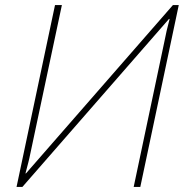

<svg xmlns="http://www.w3.org/2000/svg" viewBox="-20 -734 727 754"><path d="M45 0 196 -714H223L100 -135Q95 -110 91 -95Q87 -80 80 -53H82L659 -714H682L531 0H505L625 -568Q630 -594 634.5 -613.5Q639 -633 646 -659L644 -660L68 0Z"/></svg>

Font: Noto Sans Thin
Style: Italic
Weight: 100
Italic angle: -12°
Designer: Monotype Design Team
Foundry: Monotype Imaging Inc.
Version: Version 2.013; ttfautohint (v1.8.4.7-5d5b)